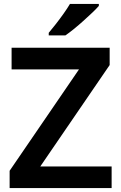

<svg xmlns="http://www.w3.org/2000/svg" viewBox="-20 -957 617 977"><path d="M548 0H29V-88L382 -604H39V-714H538V-626L185 -110H548ZM483 -927Q471 -913 450 -893Q429 -873 404.5 -851Q380 -829 356 -809.5Q332 -790 313 -777H228V-790Q244 -809 264 -834.5Q284 -860 303.5 -887.5Q323 -915 336 -937H483Z"/></svg>

Font: Noto Sans NKo Unjoined SemiBold
Style: Regular
Weight: 600
Designer: Monotype Design Team
Foundry: Monotype Imaging Inc.
Version: Version 2.004